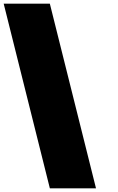

<svg xmlns="http://www.w3.org/2000/svg" viewBox="-20 -820 640 1040"><path d="M0 -800 250 200H500L250 -800Z"/></svg>

Font: Kubos
Style: Regular
Weight: 400
Version: Version 001.000